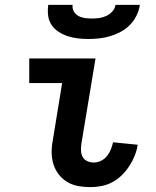

<svg xmlns="http://www.w3.org/2000/svg" viewBox="-20 -760 640 788"><path d="M351 8Q325 8 300.5 3.5Q276 -1 255.5 -13.5Q235 -26 220.5 -45Q206 -64 199 -87Q192 -110 192 -135.5Q192 -161 197 -186L235 -419H100V-520H372L314 -170Q312 -156 312.5 -141.5Q313 -127 319.5 -115.5Q326 -104 338.5 -98.5Q351 -93 365 -93Q380 -93 394.5 -100Q409 -107 419 -119.5Q429 -132 435 -147Q441 -162 444 -176L545 -166Q542 -144 533 -121.5Q524 -99 511 -79Q498 -59 480.5 -41.5Q463 -24 441.5 -12.5Q420 -1 396.5 3.5Q373 8 351 8ZM343 -600Q321 -600 299.5 -602.5Q278 -605 258 -611.5Q238 -618 220.5 -629.5Q203 -641 191.5 -658Q180 -675 177.5 -696.5Q175 -718 178 -740H278Q276 -725 283 -713Q290 -701 302 -694.5Q314 -688 328 -686Q342 -684 357 -684Q372 -684 387 -686Q402 -688 416 -694.5Q430 -701 441 -713Q452 -725 454 -740H554Q551 -718 540.5 -696.5Q530 -675 513.5 -658Q497 -641 475.5 -629.5Q454 -618 432 -611.5Q410 -605 387.5 -602.5Q365 -600 343 -600Z"/></svg>

Font: Iosevka HT Extended
Style: Bold Italic
Weight: 700
Width: 7
Italic angle: -9°
Monospace: yes
Designer: Belleve Invis
Foundry: Belleve Invis
Version: Version 32.3.0; ttfautohint (v1.8.4)